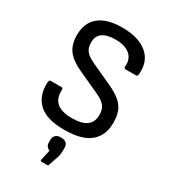

<svg xmlns="http://www.w3.org/2000/svg" viewBox="-216 -767 971 1103"><g transform="rotate(30 269.0 -215.0)"><path d="M263 11Q146 11 93.5 -39.5Q41 -90 46 -178Q48 -194 57 -194H128Q140 -194 139 -180Q137 -123 169.5 -96Q202 -69 269 -69Q334 -69 366 -92.5Q398 -116 398 -164Q398 -190 389.5 -208Q381 -226 362.5 -240Q344 -254 312 -268L179 -329Q135 -349 107.5 -373Q80 -397 68 -427.5Q56 -458 56 -499Q57 -581 109.5 -623Q162 -665 262 -665Q369 -665 427 -617.5Q485 -570 478 -483Q476 -466 467 -466H396Q391 -466 388.5 -469.5Q386 -473 387 -483Q390 -532 357 -559Q324 -586 261 -586Q207 -586 177.5 -565.5Q148 -545 148 -502Q148 -478 156 -460Q164 -442 183 -428Q202 -414 234 -400L365 -340Q411 -318 438.5 -294.5Q466 -271 478 -240Q490 -209 490 -164Q490 -81 435.5 -35Q381 11 263 11ZM243 235Q236 235 237 226L252 157Q239 152 232 142Q225 132 225 116V100Q225 80 237.5 69Q250 58 271 58Q296 58 307.5 69Q319 80 319 100V117Q319 129 317.5 141Q316 153 312 164L290 229Q289 235 281 235Z"/></g></svg>

Font: Sofia Sans Semi Condensed Medium
Style: Regular
Weight: 500
Designer: Botio Nikoltchev, Ani Petrova
Foundry: lettersoup
Version: Version 4.100